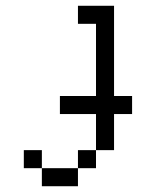

<svg xmlns="http://www.w3.org/2000/svg" viewBox="-20 -520 540 665"><path d="M375 -187.5H437.5V-125H375V0H312.5V-125H187.5V-187.5H312.5V-437.5H250V-500H375ZM62.5 0H125V62.5H62.5ZM125 62.5H250V125H125ZM250 0H312.5V62.5H250Z"/></svg>

Font: 寒蝉点阵体 16px
Style: Regular
Weight: 400
Designer: Designed by Warren2060
Foundry: ChillType
Version: Version 1.000